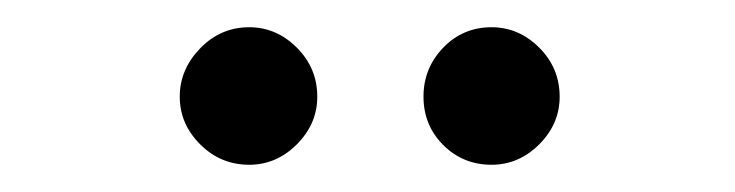

<svg xmlns="http://www.w3.org/2000/svg" viewBox="-20 -685 540 141"><path d="M198 -650Q213 -635 213 -614Q213 -594 198 -579Q183 -564 163 -564Q142 -564 127 -579Q112 -594 112 -614Q112 -634 127 -649.5Q142 -665 163 -665Q183 -665 198 -650ZM376 -650Q391 -635 391 -614Q391 -594 376 -579Q361 -564 341 -564Q320 -564 305.5 -578.5Q291 -593 291 -614Q291 -635 305.5 -650Q320 -665 341 -665Q361 -665 376 -650Z"/></svg>

Font: InconsolataGo
Style: Regular
Weight: 400
Designer: Raph Levien, Kirill Tkachev
Foundry: Cyreal
Version: Version 1.013